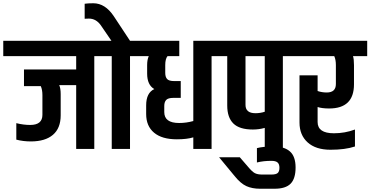

<svg xmlns="http://www.w3.org/2000/svg" viewBox="-54 -913 2271 1177"><path d="M206 -330Q206 -363 196 -385H93V-487H413V-569H-34V-663H611V-569H524V0H413V-391H309Q318 -372 318 -336V-206Q318 -127 270.5 -86.5Q223 -46 135 -46Q88 -46 46 -57V-158Q90 -147 131 -147Q206 -147 206 -209Z M830 -663V-569H743V0H631V-569H544V-663H629L564 -758Q535 -799 491 -799Q474 -799 465 -798V-890Q485 -893 518 -893Q591 -893 644 -813L743 -663Z M848 -514Q848 -547 858 -569H762V-663H1045V-569H973Q959 -552 959 -514V-466Q959 -441 970.5 -428.5Q982 -416 1014 -416H1054V-313H1009Q977 -313 965 -300.5Q953 -288 953 -263V-226Q953 -159 1044 -159Q1088 -159 1131 -171V-663H1330V-569H1243V0H1131V-71Q1092 -59 1030 -59Q939 -59 890.5 -99.5Q842 -140 842 -214V-267Q842 -344 892 -367Q848 -392 848 -462Z M1569 -569H1451V-270Q1451 -219 1512 -219Q1542 -219 1569 -228ZM1569 0V-129Q1534 -119 1496 -119Q1414 -119 1376.5 -156Q1339 -193 1339 -266V-569H1262V-663H1768V-569H1680V0Z M1553 157H1609Q1638 157 1648.5 147.5Q1659 138 1659 115.5Q1659 93 1647.5 83Q1636 73 1610 73Q1561 73 1521 83V-5Q1558 -15 1623.5 -15Q1689 -15 1723.5 15.5Q1758 46 1758 114Q1758 182 1727.5 213Q1697 244 1629 244H1540Q1492 244 1456.5 228Q1421 212 1384 166L1289 51H1416L1467 110Q1492 140 1508.5 148.5Q1525 157 1553 157Z M2005 -514Q2005 -547 1995 -569H1700V-663H2197V-569H2110Q2116 -550 2116 -514V-396Q2116 -248 1964 -248Q1920 -248 1893 -257V-165Q1893 -96 1993 -96Q2060 -96 2122 -119V-15Q2062 5 1972 5Q1882 5 1832 -40Q1782 -85 1782 -162V-451H1893V-355Q1920 -346 1949 -346Q2005 -346 2005 -398Z"/></svg>

Font: Khand SemiBold
Style: Regular
Weight: 600
Designer: Devanagari: Sanchit Sawaria, Jyotish Sonowal; Latin: Satya Rajpurohit
Foundry: Indian Type Foundry
Version: Version 1.101;PS 1.0;hotconv 1.0.78;makeotf.lib2.5.61930; tt